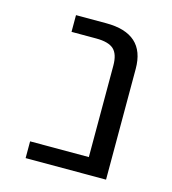

<svg xmlns="http://www.w3.org/2000/svg" viewBox="-85 -590 591 660"><g transform="rotate(15 211.0 -260.0)"><path d="M65.4 0V-59.6H274.4V-384.8Q274.4 -425.8 255.9 -442.9Q237.3 -460 193.4 -460H105.5V-519.5H212.9Q351.6 -519.5 351.6 -394.5V0Z"/></g></svg>

Font: GenEi M Gothic v2 Regular
Style: Regular
Weight: 400
Version: Version 2.0